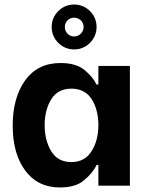

<svg xmlns="http://www.w3.org/2000/svg" viewBox="-20 -819 657 847"><path d="M307 -601C334 -601 358 -611 377 -630C396 -649 406 -673 406 -700C406 -727 396 -751 377 -770C358 -789 334 -799 307 -799C280 -799 256 -789 237 -770C218 -751 208 -727 208 -700C208 -673 218 -649 237 -630C256 -611 280 -601 307 -601ZM307 -658C284 -658 266 -677 266 -700C266 -723 284 -741 307 -741C330 -741 349 -723 349 -700C349 -677 330 -658 307 -658ZM244 8C289 8 325 -2 350 -23C375 -44 394 -66 406 -91H414V0H553V-528H414V-446H406C395 -469 377 -490 352 -511C327 -531 292 -541 247 -541C180 -541 129 -516 92 -466C55 -415 36 -348 36 -265C36 -183 54 -117 91 -67C128 -17 179 8 244 8ZM295 -104C255 -104 225 -120 206 -152C187 -183 177 -222 177 -267C177 -312 187 -350 206 -381C225 -412 255 -428 295 -428C335 -428 365 -412 385 -381C404 -350 414 -312 414 -267C414 -222 404 -184 384 -152C364 -120 334 -104 295 -104Z"/></svg>

Font: Be Vietnam
Style: Bold
Weight: 700
Designer: Gabriel Lam
Foundry: TypeRant
Version: Version 4.000